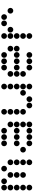

<svg xmlns="http://www.w3.org/2000/svg" viewBox="1235 -1770 530 3040"><g transform="rotate(-90 1500.0 -250.0)"><path d="M49 -495Q31 -495 18 -482Q5 -469 5 -451V-449Q5 -431 18 -418Q31 -405 49 -405H51Q69 -405 82 -418Q95 -431 95 -449V-451Q95 -469 82 -482Q69 -495 51 -495ZM149 -495Q131 -495 118 -482Q105 -469 105 -451V-449Q105 -431 118 -418Q131 -405 149 -405H151Q169 -405 182 -418Q195 -431 195 -449V-451Q195 -469 182 -482Q169 -495 151 -495ZM349 -495Q331 -495 318 -482Q305 -469 305 -451V-449Q305 -431 318 -418Q331 -405 349 -405H351Q369 -405 382 -418Q395 -431 395 -449V-451Q395 -469 382 -482Q369 -495 351 -495ZM49 -395Q31 -395 18 -382Q5 -369 5 -351V-349Q5 -331 18 -318Q31 -305 49 -305H51Q69 -305 82 -318Q95 -331 95 -349V-351Q95 -369 82 -382Q69 -395 51 -395ZM249 -395Q231 -395 218 -382Q205 -369 205 -351V-349Q205 -331 218 -318Q231 -305 249 -305H251Q269 -305 282 -318Q295 -331 295 -349V-351Q295 -369 282 -382Q269 -395 251 -395ZM449 -395Q431 -395 418 -382Q405 -369 405 -351V-349Q405 -331 418 -318Q431 -305 449 -305H451Q469 -305 482 -318Q495 -331 495 -349V-351Q495 -369 482 -382Q469 -395 451 -395ZM49 -295Q31 -295 18 -282Q5 -269 5 -251V-249Q5 -231 18 -218Q31 -205 49 -205H51Q69 -205 82 -218Q95 -231 95 -249V-251Q95 -269 82 -282Q69 -295 51 -295ZM249 -295Q231 -295 218 -282Q205 -269 205 -251V-249Q205 -231 218 -218Q231 -205 249 -205H251Q269 -205 282 -218Q295 -231 295 -249V-251Q295 -269 282 -282Q269 -295 251 -295ZM449 -295Q431 -295 418 -282Q405 -269 405 -251V-249Q405 -231 418 -218Q431 -205 449 -205H451Q469 -205 482 -218Q495 -231 495 -249V-251Q495 -269 482 -282Q469 -295 451 -295ZM49 -195Q31 -195 18 -182Q5 -169 5 -151V-149Q5 -131 18 -118Q31 -105 49 -105H51Q69 -105 82 -118Q95 -131 95 -149V-151Q95 -169 82 -182Q69 -195 51 -195ZM249 -195Q231 -195 218 -182Q205 -169 205 -151V-149Q205 -131 218 -118Q231 -105 249 -105H251Q269 -105 282 -118Q295 -131 295 -149V-151Q295 -169 282 -182Q269 -195 251 -195ZM449 -195Q431 -195 418 -182Q405 -169 405 -151V-149Q405 -131 418 -118Q431 -105 449 -105H451Q469 -105 482 -118Q495 -131 495 -149V-151Q495 -169 482 -182Q469 -195 451 -195ZM49 -95Q31 -95 18 -82Q5 -69 5 -51V-49Q5 -31 18 -18Q31 -5 49 -5H51Q69 -5 82 -18Q95 -31 95 -49V-51Q95 -69 82 -82Q69 -95 51 -95ZM449 -95Q431 -95 418 -82Q405 -69 405 -51V-49Q405 -31 418 -18Q431 -5 449 -5H451Q469 -5 482 -18Q495 -31 495 -49V-51Q495 -69 482 -82Q469 -95 451 -95Z M749 -495Q731 -495 718 -482Q705 -469 705 -451V-449Q705 -431 718 -418Q731 -405 749 -405H751Q769 -405 782 -418Q795 -431 795 -449V-451Q795 -469 782 -482Q769 -495 751 -495ZM849 -495Q831 -495 818 -482Q805 -469 805 -451V-449Q805 -431 818 -418Q831 -405 849 -405H851Q869 -405 882 -418Q895 -431 895 -449V-451Q895 -469 882 -482Q869 -495 851 -495ZM949 -495Q931 -495 918 -482Q905 -469 905 -451V-449Q905 -431 918 -418Q931 -405 949 -405H951Q969 -405 982 -418Q995 -431 995 -449V-451Q995 -469 982 -482Q969 -495 951 -495ZM1049 -395Q1031 -395 1018 -382Q1005 -369 1005 -351V-349Q1005 -331 1018 -318Q1031 -305 1049 -305H1051Q1069 -305 1082 -318Q1095 -331 1095 -349V-351Q1095 -369 1082 -382Q1069 -395 1051 -395ZM749 -295Q731 -295 718 -282Q705 -269 705 -251V-249Q705 -231 718 -218Q731 -205 749 -205H751Q769 -205 782 -218Q795 -231 795 -249V-251Q795 -269 782 -282Q769 -295 751 -295ZM849 -295Q831 -295 818 -282Q805 -269 805 -251V-249Q805 -231 818 -218Q831 -205 849 -205H851Q869 -205 882 -218Q895 -231 895 -249V-251Q895 -269 882 -282Q869 -295 851 -295ZM949 -295Q931 -295 918 -282Q905 -269 905 -251V-249Q905 -231 918 -218Q931 -205 949 -205H951Q969 -205 982 -218Q995 -231 995 -249V-251Q995 -269 982 -282Q969 -295 951 -295ZM1049 -295Q1031 -295 1018 -282Q1005 -269 1005 -251V-249Q1005 -231 1018 -218Q1031 -205 1049 -205H1051Q1069 -205 1082 -218Q1095 -231 1095 -249V-251Q1095 -269 1082 -282Q1069 -295 1051 -295ZM649 -195Q631 -195 618 -182Q605 -169 605 -151V-149Q605 -131 618 -118Q631 -105 649 -105H651Q669 -105 682 -118Q695 -131 695 -149V-151Q695 -169 682 -182Q669 -195 651 -195ZM1049 -195Q1031 -195 1018 -182Q1005 -169 1005 -151V-149Q1005 -131 1018 -118Q1031 -105 1049 -105H1051Q1069 -105 1082 -118Q1095 -131 1095 -149V-151Q1095 -169 1082 -182Q1069 -195 1051 -195ZM749 -95Q731 -95 718 -82Q705 -69 705 -51V-49Q705 -31 718 -18Q731 -5 749 -5H751Q769 -5 782 -18Q795 -31 795 -49V-51Q795 -69 782 -82Q769 -95 751 -95ZM849 -95Q831 -95 818 -82Q805 -69 805 -51V-49Q805 -31 818 -18Q831 -5 849 -5H851Q869 -5 882 -18Q895 -31 895 -49V-51Q895 -69 882 -82Q869 -95 851 -95ZM949 -95Q931 -95 918 -82Q905 -69 905 -51V-49Q905 -31 918 -18Q931 -5 949 -5H951Q969 -5 982 -18Q995 -31 995 -49V-51Q995 -69 982 -82Q969 -95 951 -95ZM1049 -95Q1031 -95 1018 -82Q1005 -69 1005 -51V-49Q1005 -31 1018 -18Q1031 -5 1049 -5H1051Q1069 -5 1082 -18Q1095 -31 1095 -49V-51Q1095 -69 1082 -82Q1069 -95 1051 -95Z M1249 -495Q1231 -495 1218 -482Q1205 -469 1205 -451V-449Q1205 -431 1218 -418Q1231 -405 1249 -405H1251Q1269 -405 1282 -418Q1295 -431 1295 -449V-451Q1295 -469 1282 -482Q1269 -495 1251 -495ZM1649 -495Q1631 -495 1618 -482Q1605 -469 1605 -451V-449Q1605 -431 1618 -418Q1631 -405 1649 -405H1651Q1669 -405 1682 -418Q1695 -431 1695 -449V-451Q1695 -469 1682 -482Q1669 -495 1651 -495ZM1249 -395Q1231 -395 1218 -382Q1205 -369 1205 -351V-349Q1205 -331 1218 -318Q1231 -305 1249 -305H1251Q1269 -305 1282 -318Q1295 -331 1295 -349V-351Q1295 -369 1282 -382Q1269 -395 1251 -395ZM1649 -395Q1631 -395 1618 -382Q1605 -369 1605 -351V-349Q1605 -331 1618 -318Q1631 -305 1649 -305H1651Q1669 -305 1682 -318Q1695 -331 1695 -349V-351Q1695 -369 1682 -382Q1669 -395 1651 -395ZM1249 -295Q1231 -295 1218 -282Q1205 -269 1205 -251V-249Q1205 -231 1218 -218Q1231 -205 1249 -205H1251Q1269 -205 1282 -218Q1295 -231 1295 -249V-251Q1295 -269 1282 -282Q1269 -295 1251 -295ZM1649 -295Q1631 -295 1618 -282Q1605 -269 1605 -251V-249Q1605 -231 1618 -218Q1631 -205 1649 -205H1651Q1669 -205 1682 -218Q1695 -231 1695 -249V-251Q1695 -269 1682 -282Q1669 -295 1651 -295ZM1249 -195Q1231 -195 1218 -182Q1205 -169 1205 -151V-149Q1205 -131 1218 -118Q1231 -105 1249 -105H1251Q1269 -105 1282 -118Q1295 -131 1295 -149V-151Q1295 -169 1282 -182Q1269 -195 1251 -195ZM1549 -195Q1531 -195 1518 -182Q1505 -169 1505 -151V-149Q1505 -131 1518 -118Q1531 -105 1549 -105H1551Q1569 -105 1582 -118Q1595 -131 1595 -149V-151Q1595 -169 1582 -182Q1569 -195 1551 -195ZM1649 -195Q1631 -195 1618 -182Q1605 -169 1605 -151V-149Q1605 -131 1618 -118Q1631 -105 1649 -105H1651Q1669 -105 1682 -118Q1695 -131 1695 -149V-151Q1695 -169 1682 -182Q1669 -195 1651 -195ZM1349 -95Q1331 -95 1318 -82Q1305 -69 1305 -51V-49Q1305 -31 1318 -18Q1331 -5 1349 -5H1351Q1369 -5 1382 -18Q1395 -31 1395 -49V-51Q1395 -69 1382 -82Q1369 -95 1351 -95ZM1449 -95Q1431 -95 1418 -82Q1405 -69 1405 -51V-49Q1405 -31 1418 -18Q1431 -5 1449 -5H1451Q1469 -5 1482 -18Q1495 -31 1495 -49V-51Q1495 -69 1482 -82Q1469 -95 1451 -95ZM1649 -95Q1631 -95 1618 -82Q1605 -69 1605 -51V-49Q1605 -31 1618 -18Q1631 -5 1649 -5H1651Q1669 -5 1682 -18Q1695 -31 1695 -49V-51Q1695 -69 1682 -82Q1669 -95 1651 -95Z M1949 -495Q1931 -495 1918 -482Q1905 -469 1905 -451V-449Q1905 -431 1918 -418Q1931 -405 1949 -405H1951Q1969 -405 1982 -418Q1995 -431 1995 -449V-451Q1995 -469 1982 -482Q1969 -495 1951 -495ZM2049 -495Q2031 -495 2018 -482Q2005 -469 2005 -451V-449Q2005 -431 2018 -418Q2031 -405 2049 -405H2051Q2069 -405 2082 -418Q2095 -431 2095 -449V-451Q2095 -469 2082 -482Q2069 -495 2051 -495ZM2149 -495Q2131 -495 2118 -482Q2105 -469 2105 -451V-449Q2105 -431 2118 -418Q2131 -405 2149 -405H2151Q2169 -405 2182 -418Q2195 -431 2195 -449V-451Q2195 -469 2182 -482Q2169 -495 2151 -495ZM1849 -395Q1831 -395 1818 -382Q1805 -369 1805 -351V-349Q1805 -331 1818 -318Q1831 -305 1849 -305H1851Q1869 -305 1882 -318Q1895 -331 1895 -349V-351Q1895 -369 1882 -382Q1869 -395 1851 -395ZM2249 -395Q2231 -395 2218 -382Q2205 -369 2205 -351V-349Q2205 -331 2218 -318Q2231 -305 2249 -305H2251Q2269 -305 2282 -318Q2295 -331 2295 -349V-351Q2295 -369 2282 -382Q2269 -395 2251 -395ZM1849 -295Q1831 -295 1818 -282Q1805 -269 1805 -251V-249Q1805 -231 1818 -218Q1831 -205 1849 -205H1851Q1869 -205 1882 -218Q1895 -231 1895 -249V-251Q1895 -269 1882 -282Q1869 -295 1851 -295ZM1949 -295Q1931 -295 1918 -282Q1905 -269 1905 -251V-249Q1905 -231 1918 -218Q1931 -205 1949 -205H1951Q1969 -205 1982 -218Q1995 -231 1995 -249V-251Q1995 -269 1982 -282Q1969 -295 1951 -295ZM2049 -295Q2031 -295 2018 -282Q2005 -269 2005 -251V-249Q2005 -231 2018 -218Q2031 -205 2049 -205H2051Q2069 -205 2082 -218Q2095 -231 2095 -249V-251Q2095 -269 2082 -282Q2069 -295 2051 -295ZM2149 -295Q2131 -295 2118 -282Q2105 -269 2105 -251V-249Q2105 -231 2118 -218Q2131 -205 2149 -205H2151Q2169 -205 2182 -218Q2195 -231 2195 -249V-251Q2195 -269 2182 -282Q2169 -295 2151 -295ZM2249 -295Q2231 -295 2218 -282Q2205 -269 2205 -251V-249Q2205 -231 2218 -218Q2231 -205 2249 -205H2251Q2269 -205 2282 -218Q2295 -231 2295 -249V-251Q2295 -269 2282 -282Q2269 -295 2251 -295ZM1849 -195Q1831 -195 1818 -182Q1805 -169 1805 -151V-149Q1805 -131 1818 -118Q1831 -105 1849 -105H1851Q1869 -105 1882 -118Q1895 -131 1895 -149V-151Q1895 -169 1882 -182Q1869 -195 1851 -195ZM1949 -95Q1931 -95 1918 -82Q1905 -69 1905 -51V-49Q1905 -31 1918 -18Q1931 -5 1949 -5H1951Q1969 -5 1982 -18Q1995 -31 1995 -49V-51Q1995 -69 1982 -82Q1969 -95 1951 -95ZM2049 -95Q2031 -95 2018 -82Q2005 -69 2005 -51V-49Q2005 -31 2018 -18Q2031 -5 2049 -5H2051Q2069 -5 2082 -18Q2095 -31 2095 -49V-51Q2095 -69 2082 -82Q2069 -95 2051 -95ZM2149 -95Q2131 -95 2118 -82Q2105 -69 2105 -51V-49Q2105 -31 2118 -18Q2131 -5 2149 -5H2151Q2169 -5 2182 -18Q2195 -31 2195 -49V-51Q2195 -69 2182 -82Q2169 -95 2151 -95Z M2449 -495Q2431 -495 2418 -482Q2405 -469 2405 -451V-449Q2405 -431 2418 -418Q2431 -405 2449 -405H2451Q2469 -405 2482 -418Q2495 -431 2495 -449V-451Q2495 -469 2482 -482Q2469 -495 2451 -495ZM2649 -495Q2631 -495 2618 -482Q2605 -469 2605 -451V-449Q2605 -431 2618 -418Q2631 -405 2649 -405H2651Q2669 -405 2682 -418Q2695 -431 2695 -449V-451Q2695 -469 2682 -482Q2669 -495 2651 -495ZM2749 -495Q2731 -495 2718 -482Q2705 -469 2705 -451V-449Q2705 -431 2718 -418Q2731 -405 2749 -405H2751Q2769 -405 2782 -418Q2795 -431 2795 -449V-451Q2795 -469 2782 -482Q2769 -495 2751 -495ZM2449 -395Q2431 -395 2418 -382Q2405 -369 2405 -351V-349Q2405 -331 2418 -318Q2431 -305 2449 -305H2451Q2469 -305 2482 -318Q2495 -331 2495 -349V-351Q2495 -369 2482 -382Q2469 -395 2451 -395ZM2549 -395Q2531 -395 2518 -382Q2505 -369 2505 -351V-349Q2505 -331 2518 -318Q2531 -305 2549 -305H2551Q2569 -305 2582 -318Q2595 -331 2595 -349V-351Q2595 -369 2582 -382Q2569 -395 2551 -395ZM2849 -395Q2831 -395 2818 -382Q2805 -369 2805 -351V-349Q2805 -331 2818 -318Q2831 -305 2849 -305H2851Q2869 -305 2882 -318Q2895 -331 2895 -349V-351Q2895 -369 2882 -382Q2869 -395 2851 -395ZM2449 -295Q2431 -295 2418 -282Q2405 -269 2405 -251V-249Q2405 -231 2418 -218Q2431 -205 2449 -205H2451Q2469 -205 2482 -218Q2495 -231 2495 -249V-251Q2495 -269 2482 -282Q2469 -295 2451 -295ZM2449 -195Q2431 -195 2418 -182Q2405 -169 2405 -151V-149Q2405 -131 2418 -118Q2431 -105 2449 -105H2451Q2469 -105 2482 -118Q2495 -131 2495 -149V-151Q2495 -169 2482 -182Q2469 -195 2451 -195ZM2449 -95Q2431 -95 2418 -82Q2405 -69 2405 -51V-49Q2405 -31 2418 -18Q2431 -5 2449 -5H2451Q2469 -5 2482 -18Q2495 -31 2495 -49V-51Q2495 -69 2482 -82Q2469 -95 2451 -95Z"/></g></svg>

Font: Doto Black Rounded Black
Style: Regular
Weight: 900
Monospace: yes
Version: Version 1.000